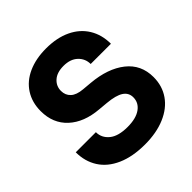

<svg xmlns="http://www.w3.org/2000/svg" viewBox="-203 -903 1073 1073"><g transform="rotate(-45 333.5 -366.5)"><path d="M31 -224H190Q190 -179 226.5 -149Q263 -119 336 -119Q403 -119 439.5 -145Q476 -171 476 -214Q476 -250 445.5 -270Q415 -290 349 -296L294 -301Q183 -310 119 -369Q55 -428 55 -525Q55 -594 88 -645.5Q121 -697 182 -724.5Q243 -752 324 -752Q409 -752 471 -722.5Q533 -693 566 -639Q599 -585 599 -514H439Q439 -556 408.5 -585Q378 -614 324 -614Q272 -614 243.5 -588.5Q215 -563 215 -525Q215 -491 238 -469.5Q261 -448 309 -444L365 -439Q489 -428 562.5 -370Q636 -312 636 -214Q636 -144 599.5 -91.5Q563 -39 495 -10Q427 19 336 19Q239 19 170 -11.5Q101 -42 66 -97Q31 -152 31 -224Z"/></g></svg>

Font: Sora-SIA
Style: Bold
Weight: 700
Designer: Jonathan Barnbrook, Julián Moncada
Foundry: Barnbrook Fonts
Version: Version 2.000